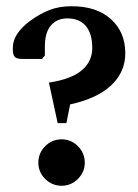

<svg xmlns="http://www.w3.org/2000/svg" viewBox="-20 -591 443 616"><path d="M165 -196 137 -326Q209 -337 242.5 -365.5Q276 -394 276 -437Q276 -483 255.5 -507.5Q235 -532 196 -532Q163 -532 143.5 -509.5Q124 -487 124 -442V-413L115 -402H50Q35 -402 28 -408Q21 -414 21 -435Q21 -461 35.5 -482.5Q50 -504 75 -523Q108 -547 139 -559Q170 -571 210 -571Q290 -571 336 -529.5Q382 -488 382 -420Q382 -360 337 -317.5Q292 -275 205 -256L193 -196ZM178 5Q147 5 125 -17Q103 -39 103 -69Q103 -100 125 -122Q147 -144 178 -144Q208 -144 230 -122Q252 -100 252 -69Q252 -39 230 -17Q208 5 178 5Z"/></svg>

Font: Spectral SC
Style: Bold
Weight: 700
Designer: Jean-Baptiste Levee
Foundry: Production Type
Version: Version 2.001